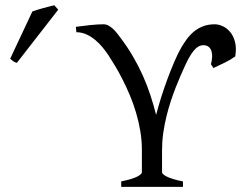

<svg xmlns="http://www.w3.org/2000/svg" viewBox="-20 -724 937 744"><path d="M891.6 -505.4Q871.6 -491.2 851.1 -481.4Q830.6 -471.7 807.1 -460.4L797.4 -475.1Q801.3 -489.7 802 -502.9Q802.7 -516.1 799.3 -526.4Q795.9 -536.6 788.3 -542.7Q780.8 -548.8 767.6 -548.8Q748 -548.8 730.7 -527.6Q713.4 -506.3 695.8 -466.8Q689 -451.7 679.9 -431.2Q670.9 -410.6 661.1 -385.7Q651.4 -360.8 641.8 -332Q632.3 -303.2 624.8 -272Q617.2 -240.7 612.5 -208Q607.9 -175.3 607.9 -142.1V-56.2Q607.9 -53.2 612.1 -49.1Q616.2 -44.9 625.7 -40Q635.3 -35.2 650.6 -30.3Q666 -25.4 689 -21V0H449.7V-21Q494.1 -30.3 512 -39.8Q529.8 -49.3 529.8 -56.2V-142.1Q529.8 -179.7 523.7 -216.1Q517.6 -252.4 507.3 -287.1Q497.1 -321.8 483.6 -353.8Q470.2 -385.7 456.1 -413.8Q441.9 -441.9 427.5 -466.1Q413.1 -490.2 400.9 -508.8Q391.1 -523.9 377.9 -540Q364.7 -556.2 348.9 -569.3Q333 -582.5 314.7 -590.8Q296.4 -599.1 275.9 -599.1L273.9 -620.1Q302.7 -624 331.5 -627Q360.4 -629.9 380.9 -629.9Q391.1 -629.9 400.1 -625Q409.2 -620.1 417.2 -612.8Q425.3 -605.5 432.6 -596.4Q439.9 -587.4 445.8 -579.1Q473.6 -542.5 495.1 -505.6Q516.6 -468.8 533.4 -431.2Q550.3 -393.6 562.7 -355.5Q575.2 -317.4 585 -278.8Q592.8 -309.6 604.2 -345.9Q615.7 -382.3 628.9 -418Q642.1 -453.6 655.8 -485.4Q669.4 -517.1 682.1 -539.1Q691.4 -555.2 703.1 -571.3Q714.8 -587.4 730.2 -600.6Q745.6 -613.8 765.9 -621.8Q786.1 -629.9 812.5 -629.9Q826.2 -629.9 842 -623Q857.9 -616.2 870.8 -601.3Q883.8 -586.4 890.4 -562.7Q897 -539.1 891.6 -505.4ZM45.4 -480.5Q41.5 -481.4 38.6 -482.7Q35.6 -483.9 32.7 -485.8Q29.8 -487.8 26.9 -490.2Q23.9 -492.7 19.5 -496.6L105.5 -679.7Q113.3 -682.6 124 -685.8Q134.8 -689 146.5 -692.4Q158.2 -695.8 169.7 -698.5Q181.2 -701.2 190.4 -703.6L205.6 -686.5Z"/></svg>

Font: Gentium Unicode
Style: Regular
Weight: 400
Version: Version 1.009